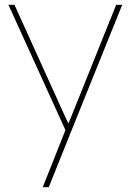

<svg xmlns="http://www.w3.org/2000/svg" viewBox="-20 -545 541 795"><path d="M157 230 252 -9 257 7 15 -525H40L252 -57Q260 -41 262.5 -35.5Q265 -30 267 -25L258 -20Q262 -31 266.5 -41.5Q271 -52 275 -62L461 -525H486L269 13L182 230Z"/></svg>

Font: Mach Thin
Style: Regular
Weight: 250
Version: Version 1.002